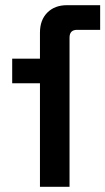

<svg xmlns="http://www.w3.org/2000/svg" viewBox="-20 -720 406 740"><path d="M134 0V-399H27V-494H134V-594Q134 -643 162.5 -671.5Q191 -700 238 -700H366V-605H277Q248 -605 248 -575V0Z"/></svg>

Font: Space Grotesk SemiBold
Style: Regular
Weight: 600
Designer: Florian Karsten
Foundry: Florian Karsten
Version: Version 2.000